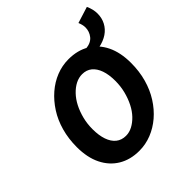

<svg xmlns="http://www.w3.org/2000/svg" viewBox="-215 -961 1129 1129"><g transform="rotate(-45 349.5 -396.5)"><path d="M565 -586 504 -635Q549 -639 570 -665.5Q591 -692 591 -726Q591 -737 588 -749Q585 -761 580 -773L682 -805Q699 -768 699 -733Q699 -696 683 -665.5Q667 -635 637.5 -615Q608 -595 565 -586ZM302 12Q228 12 173 -21Q118 -54 87.5 -115.5Q57 -177 57 -264Q57 -333 74 -394Q91 -455 122.5 -504Q154 -553 195.5 -589Q237 -625 286 -644.5Q335 -664 388 -664Q463 -664 518 -631Q573 -598 603 -536.5Q633 -475 633 -388Q633 -319 616 -258Q599 -197 567.5 -147.5Q536 -98 494.5 -62.5Q453 -27 404 -7.5Q355 12 302 12ZM309 -106Q337 -106 363.5 -120Q390 -134 413.5 -158.5Q437 -183 454.5 -217.5Q472 -252 482.5 -293Q493 -334 493 -379Q493 -431 480 -468Q467 -505 442.5 -525Q418 -545 382 -545Q354 -545 327.5 -531.5Q301 -518 277 -493Q253 -468 235.5 -434Q218 -400 207.5 -359Q197 -318 197 -273Q197 -221 210 -183.5Q223 -146 248 -126Q273 -106 309 -106Z"/></g></svg>

Font: Source Sans 3
Style: Bold Italic
Weight: 700
Italic angle: -11°
Designer: Paul D. Hunt
Foundry: Adobe
Version: Version 3.052;hotconv 1.1.0;makeotfexe 2.6.0